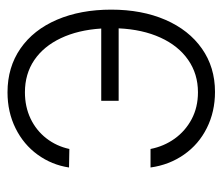

<svg xmlns="http://www.w3.org/2000/svg" viewBox="-60 -516 587 506"><g transform="rotate(90 233.0 -262.5)"><path d="M245.1 -236.3H54.7Q58.6 -175.3 80.1 -129.9Q101.6 -84.5 137.9 -59.8Q174.3 -35.2 222.7 -35.2Q260.7 -35.2 292 -50Q323.2 -64.9 344 -91.6Q364.7 -118.2 372.1 -152.3L420.9 -151.4Q414.1 -106 387.2 -68.8Q360.4 -31.7 317.6 -10.5Q274.9 10.7 222.7 10.7Q156.7 10.7 107.4 -23.4Q58.1 -57.6 31.5 -119.6Q4.9 -181.6 4.9 -262.7Q4.9 -343.3 31.7 -405.3Q58.6 -467.3 107.7 -501.7Q156.7 -536.1 221.7 -536.1Q273.9 -536.1 316.9 -514.6Q359.9 -493.2 387 -454.3Q414.1 -415.5 420.9 -366.2H372.1Q365.2 -401.4 345 -429.7Q324.7 -458 293.5 -474.6Q262.2 -491.2 222.7 -491.2Q174.3 -491.2 137.2 -465.3Q100.1 -439.5 78.6 -392.3Q57.1 -345.2 54.2 -282.2H245.1Z"/></g></svg>

Font: Pretendard JP ExtraLight
Style: Regular
Weight: 200
Designer: Base glyphs from Inter by Rasmus Andersson; Hangeul glyphs from Noto Sans CJK(Source Han Sans) by Jang Soo-young and Kan
Foundry: Kil Hyung-jin
Version: Version 1.309